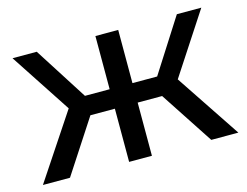

<svg xmlns="http://www.w3.org/2000/svg" viewBox="-79 -655 1006 781"><g transform="rotate(-15 424.5 -265.0)"><path d="M127 0 273 -224H376V0H472V-224H575L722 0H836L654 -273L822 -530H719L576 -306H472V-530H376V-306H272L129 -530H27L195 -274L13 0Z"/></g></svg>

Font: Malon Grotesk Med
Style: Regular
Weight: 500
Designer: Julieta Ulanovsky
Foundry: Julieta Ulanovsky
Version: Version 7.200